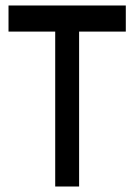

<svg xmlns="http://www.w3.org/2000/svg" viewBox="-20 -679 488 699"><path d="M438 -659V-564H268V0H181V-564H11V-659Z"/></svg>

Font: ukannada05
Style: Book
Weight: 400
Designer: Jelle Bosma - Monotype Design Team
Foundry: Monotype Imaging Inc.
Version: Version 2.003